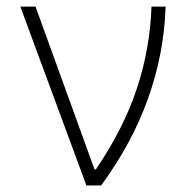

<svg xmlns="http://www.w3.org/2000/svg" viewBox="-20 -566 582 586"><path d="M243.7 0 42 -545.9H88.4L268.6 -48.8H272.5Q357.9 -174.8 397.9 -296.4Q438 -418 442.4 -545.9H485.4Q481 -402.8 431.9 -265.4Q382.8 -127.9 288.6 0Z"/></svg>

Font: Inter Extra Light
Style: Regular
Weight: 200
Designer: Rasmus Andersson
Foundry: rsms
Version: Version 4.000;git-3c8e0fc